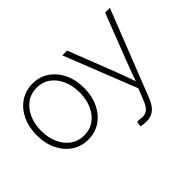

<svg xmlns="http://www.w3.org/2000/svg" viewBox="-137 -830 1328 1328"><g transform="rotate(-45 527.0 -166.0)"><path d="M276.9 10.3Q209 10.3 156.5 -25.1Q104 -60.5 74.5 -122.3Q44.9 -184.1 44.9 -263.2Q44.9 -343.3 74.5 -405Q104 -466.8 156.5 -502.2Q209 -537.6 276.9 -537.6Q344.7 -537.6 397 -502.2Q449.2 -466.8 479 -405Q508.8 -343.3 508.8 -263.2Q508.8 -184.1 479 -122.3Q449.2 -60.5 397.2 -25.1Q345.2 10.3 276.9 10.3ZM276.9 -30.3Q333.5 -30.3 375.7 -60.5Q418 -90.8 441.4 -143.6Q464.8 -196.3 464.8 -263.2Q464.8 -330.6 441.4 -383.3Q418 -436 375.7 -466.6Q333.5 -497.1 276.9 -497.1Q220.7 -497.1 178.2 -466.6Q135.7 -436 112.1 -383.3Q88.4 -330.6 88.4 -263.2Q88.4 -196.3 112.1 -143.6Q135.7 -90.8 178.2 -60.5Q220.7 -30.3 276.9 -30.3ZM596.2 200.2 602.1 161.1 630.4 162.1Q656.7 167 676.3 161.6Q695.8 156.2 711.2 137.2Q726.6 118.2 739.7 83.5L771.5 2.9L561 -529.3H607.9L743.2 -182.6Q758.8 -143.1 772.7 -103.5Q786.6 -64 800.3 -24.4H787.1Q801.3 -64 815.4 -103.5Q829.6 -143.1 845.2 -182.6L979.5 -529.3H1025.9L778.8 98.6Q763.7 136.7 745.6 160.4Q727.5 184.1 703.9 195.1Q680.2 206.1 648.9 206.1Q633.8 206.1 621.6 204.3Q609.4 202.6 596.2 200.2Z"/></g></svg>

Font: Inter 24pt ExtraLight
Style: Regular
Weight: 250
Designer: Rasmus Andersson
Foundry: rsms
Version: Version 4.001;git-66647c0bb